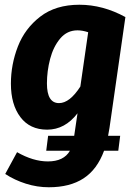

<svg xmlns="http://www.w3.org/2000/svg" viewBox="-20 -568 552 810"><path d="M436 5H487L479 68H419Q390 147 332.5 184.5Q275 222 186 222Q137 222 89.5 207Q42 192 2 166L52 74Q120 113 182 113Q249 113 275 68H175L183 5H293L307 -90Q254 -21 179 -21Q106 -21 66 -74Q26 -127 26 -215Q26 -296 55.5 -372Q85 -448 150 -498Q215 -548 315 -548Q414 -548 509 -496L442 -29ZM319 -203 352 -432Q328 -440 307 -440Q263 -440 234 -405.5Q205 -371 191.5 -319.5Q178 -268 178 -216Q178 -133 229 -133Q274 -133 319 -203Z"/></svg>

Font: Fira Sans Condensed
Style: Bold Italic
Weight: 700
Width: 3
Italic angle: -8°
Designer: Carrois Corporate & Edenspiekermann AG
Foundry: Carrois Corporate GbR & Edenspiekermann AG
Version: Version 4.203